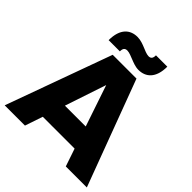

<svg xmlns="http://www.w3.org/2000/svg" viewBox="-242 -1074 1233 1233"><g transform="rotate(45 375.0 -457.0)"><path d="M557 0H748L479 -720H263L2 0H186L227 -121H516ZM178 -768H280C280 -796 290 -806 311 -806C329 -806 355 -794 371 -788C392 -780 419 -768 448 -768C513 -768 565 -809 565 -914H462C462 -886 452 -876 432 -876C414 -876 388 -888 371 -895C351 -903 324 -914 295 -914C230 -914 178 -873 178 -768ZM277 -272 371 -553 466 -272Z"/></g></svg>

Font: Aspekta 800
Style: Regular
Weight: 800
Designer: Ivo Dolenc
Version: Version 2.000